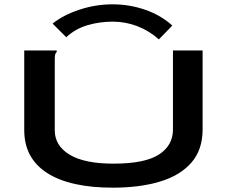

<svg xmlns="http://www.w3.org/2000/svg" viewBox="-20 -856 1040 887"><path d="M502 11Q303 11 197.5 -57Q92 -125 92 -255V-623H242V-616Q236 -610 234.5 -603Q233 -596 233 -579V-254Q233 -183 301.5 -141.5Q370 -100 504 -100Q649 -100 714 -142Q779 -184 779 -257V-623H916V-258Q916 -164 864 -104.5Q812 -45 718.5 -17Q625 11 502 11ZM286 -684 223 -747Q273 -787 347.5 -811.5Q422 -836 500 -836Q578 -836 650.5 -811Q723 -786 776 -738L714 -674Q669 -714 614.5 -735Q560 -756 500 -756Q440 -756 384 -739.5Q328 -723 286 -684Z"/></svg>

Font: Inconsolata UltraExpanded ExtraBold
Style: Regular
Weight: 800
Width: 9
Monospace: yes
Designer: Raph Levien, Cyreal, Brenton Simpson
Foundry: Raph Levien, Cyreal, Google
Version: Version 3.001; ttfautohint (v1.8.2.53-6de2)